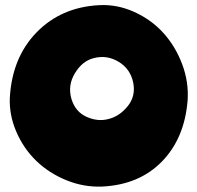

<svg xmlns="http://www.w3.org/2000/svg" viewBox="-20 -751 763 742"><path d="M399 -291Q441 -301 473 -340Q505 -379 495 -431Q484 -485 438 -512.5Q392 -540 341 -526Q298 -515 269.5 -468Q241 -421 256 -369Q271 -319 314.5 -299.5Q358 -280 399 -291ZM362 -731Q432 -735 498.5 -705Q565 -675 611.5 -623.5Q658 -572 684 -503Q710 -434 705 -362Q693 -216 605.5 -126.5Q518 -37 375 -30Q304 -27 236.5 -54.5Q169 -82 120 -129.5Q71 -177 43 -242Q15 -307 18 -374Q27 -529 121.5 -626Q216 -723 362 -731Z"/></svg>

Font: LONDON PRESLEY
Style: Regular
Weight: 400
Version: Version 001.000